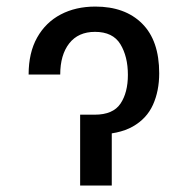

<svg xmlns="http://www.w3.org/2000/svg" viewBox="-20 -573 580 593"><path d="M68.4 -342.8Q68.4 -410.2 94.7 -457Q121.1 -503.9 167.5 -528.3Q213.9 -552.7 274.4 -552.7Q366.2 -552.7 418.9 -500.2Q471.7 -447.8 471.7 -346.7Q471.7 -292 452.4 -249.3Q433.1 -206.5 389.9 -182.1Q346.7 -157.7 274.4 -157.2H251V-218.8H272.5Q329.1 -218.8 352.1 -252.9Q375 -287.1 375 -341.8Q375 -398.4 351.8 -436.5Q328.6 -474.6 273.4 -474.6Q221.7 -474.6 193.8 -439Q166 -403.3 166 -342.8ZM227.5 -218.8H325.2V0H227.5Z"/></svg>

Font: Inter
Style: Regular
Weight: 400
Designer: Rasmus Andersson
Foundry: rsms
Version: Version 4.000;git-8c9346024